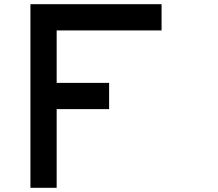

<svg xmlns="http://www.w3.org/2000/svg" viewBox="-20 -895 1040 915"><path d="M125 -875H750V-750H250V-500H500V-375H250V0H125Z"/></svg>

Font: Pixel Operator Mono 8
Style: Regular
Weight: 400
Monospace: yes
Designer: Jayvee Enaguas (HarvettFox96)
Foundry: The Grandoplex Project
Version: Version 1.5.0 (October 25, 2015)